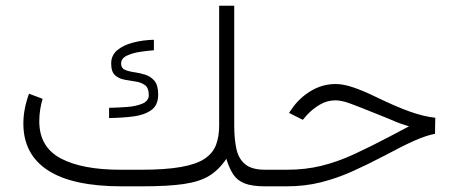

<svg xmlns="http://www.w3.org/2000/svg" viewBox="-20 -658 1615 678"><path d="M477.5 -58.6Q564.9 -58.6 619.4 -68.4Q673.8 -78.1 702.9 -97.7Q731.9 -117.2 742.9 -146.5Q753.9 -175.8 753.9 -214.8V-637.7H807.1V-215.8Q807.1 -168.9 814.5 -133.5Q821.8 -98.1 845.2 -78.4Q868.7 -58.6 916 -58.6H933.1V0H917Q870.1 0 844 -10.3Q817.9 -20.5 803.7 -42Q789.6 -63.5 779.3 -97.2Q753.4 -58.6 719.5 -37.6Q685.5 -16.6 629.6 -8.3Q573.7 0 481 0H410.2Q236.3 0 149.4 -56.4Q62.5 -112.8 62.5 -221.7Q62.5 -249 67.9 -275.6Q73.2 -302.2 82.5 -327.1L130.4 -309.1Q118.7 -269.5 118.7 -229Q119.1 -138.7 194.6 -98.6Q270 -58.6 405.3 -58.6ZM365.2 -277.3Q396 -277.8 428.5 -280.3Q460.9 -282.7 483.2 -292.2Q505.4 -301.8 505.4 -322.3Q505.4 -347.7 491.9 -357.4Q478.5 -367.2 458.7 -370.1Q439 -373 419.2 -376.7Q399.4 -380.4 386 -392.6Q372.6 -404.8 372.6 -434.1Q372.6 -462.4 393.8 -480.5Q415 -498.5 449.7 -507.6Q484.4 -516.6 523.4 -517.6V-480.5Q502 -479 474.6 -474.9Q447.3 -470.7 427.5 -461.2Q407.7 -451.7 407.7 -433.6Q407.7 -417.5 420.9 -411.6Q434.1 -405.8 453.6 -403.1Q473.1 -400.4 492.7 -394.3Q512.2 -388.2 525.4 -372.6Q538.6 -356.9 538.6 -324.2Q538.6 -286.6 514.4 -269.3Q490.2 -252 450.9 -246.8Q411.6 -241.7 365.2 -241.2Z M913.6 0V-58.6H993.2Q1058.6 -58.6 1115 -72.5Q1171.4 -86.4 1229 -112.8Q1286.6 -139.2 1355 -175.3L1424.3 -211.9Q1403.8 -218.3 1394 -221.7Q1384.3 -225.1 1375.7 -228.8Q1367.2 -232.4 1351.1 -239.3Q1335 -246.1 1301.3 -259.3Q1252 -279.3 1219.2 -291.5Q1186.5 -303.7 1165 -303.7Q1135.3 -303.7 1109.9 -288.8Q1084.5 -273.9 1064.9 -252.9L1049.3 -234.9L1000.5 -259.3L1018.1 -284.2Q1046.9 -320.3 1084.7 -340.8Q1122.6 -361.3 1165.5 -361.3Q1192.9 -361.3 1228.5 -349.1Q1264.2 -336.9 1307.1 -315.9Q1377.4 -281.7 1426.5 -264.2Q1475.6 -246.6 1517.1 -242.2L1516.1 -185.5Q1485.4 -179.7 1444.8 -161.9Q1404.3 -144 1336.9 -107.9Q1277.3 -76.7 1222.7 -52.2Q1168 -27.8 1111.8 -13.9Q1055.7 0 991.7 0Z"/></svg>

Font: Vazir Thin FD-UI
Style: Thin-FD-UI
Weight: 100
Designer: Saber Rastikerdar
Foundry: Saber Rastikerdar
Version: Version 30.1.0